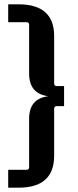

<svg xmlns="http://www.w3.org/2000/svg" viewBox="-20 -700 363 890"><path d="M115 -585Q115 -597 103 -597H18V-680H66Q231 -680 231 -533V-314Q231 -301 243 -301H277V-208H243Q231 -208 231 -195V22Q231 170 66 170H18V87H103Q115 87 115 75V-150Q115 -243 204 -254Q115 -265 115 -359Z"/></svg>

Font: Gemunu Libre
Style: Bold
Weight: 700
Designer: Puspanada Ekanayake, Sola Matas, Pathum Egodawatta, Kosala Senevirathne
Foundry: mooniak
Version: Version 1.100